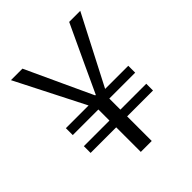

<svg xmlns="http://www.w3.org/2000/svg" viewBox="-195 -822 944 944"><g transform="rotate(-45 277.0 -350.5)"><path d="M238 -171H60V-218H238V-295H60V-343H218L36 -701H116L207 -504L276 -355H280L349 -504L441 -701H518L333 -343H494V-295H314V-218H494V-171H314V0H238Z"/></g></svg>

Font: Nebula Sans Book
Style: Regular
Weight: 400
Designer: Paul D. Hunt for Adobe (as Source Sans)
Foundry: Nebula Entertainment & Broadcasting LLC
Version: Version 1.010